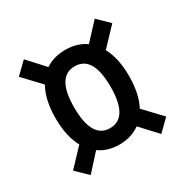

<svg xmlns="http://www.w3.org/2000/svg" viewBox="-120 -723 690 705"><g transform="rotate(-30 225.0 -370.5)"><path d="M69.5 -125 21.5 -171.5 89.5 -243.5Q62 -293 62 -370Q62 -447.5 90 -497L21.5 -569.5L69.5 -616L133.5 -546Q169 -570 218 -570Q268.5 -570 304 -544.5L369.5 -615L417 -568.5L347 -494.5Q373.5 -444.5 373.5 -370Q373.5 -295 347.5 -246L417 -172.5L369.5 -126L305 -195.5Q268 -169 218 -169Q168 -169 132.5 -194.5ZM295 -370Q295 -500.5 218 -500.5Q141 -500.5 141 -370Q141 -238.5 218 -238.5Q295 -238.5 295 -370Z"/></g></svg>

Font: League Mono Condensed
Style: Regular
Weight: 400
Width: 1
Designer: Tyler Finck
Foundry: The League of Moveable Type / Tyler Finck
Version: Version 2.210